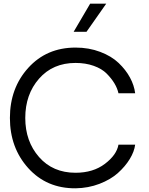

<svg xmlns="http://www.w3.org/2000/svg" viewBox="-20 -1020 815 1050"><path d="M473.1 -1000H561L453.1 -846.2H382.8ZM393.1 9.8Q234.9 10.7 134.5 -100.6Q34.2 -211.9 34.2 -375Q34.2 -538.1 134.5 -648.9Q234.9 -759.8 393.1 -759.8Q466.3 -759.8 528.1 -736.3Q589.8 -712.9 628.9 -675.5Q668 -638.2 690.9 -595.7Q713.9 -553.2 719.2 -509.8H627.9Q622.1 -536.6 606 -563.7Q589.8 -590.8 563.5 -617.4Q537.1 -644 492.7 -659.9Q448.2 -675.8 393.1 -675.8Q269 -675.8 193.6 -589.8Q118.2 -503.9 118.2 -375Q118.2 -247.1 193.6 -161.1Q269 -75.2 393.1 -75.2Q489.3 -75.2 553.7 -124Q618.2 -172.9 627.9 -229H719.2Q714.4 -190.9 689.7 -150.4Q665 -109.9 625 -74Q585 -38.1 523.9 -14.6Q462.9 8.8 393.1 9.8Z"/></svg>

Font: ø
Style: ø
Weight: 400
Designer: Samuel Oakes
Foundry: Samuel Oakes
Version: Version 1.000;PS 001.000;hotconv 1.0.88;makeotf.lib2.5.64775